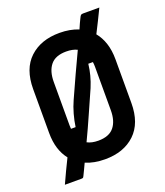

<svg xmlns="http://www.w3.org/2000/svg" viewBox="-153 -879 906 1057"><g transform="rotate(-20 300.0 -350.0)"><path d="M300 -720Q362 -720 411 -700Q418 -717 424.5 -731Q431 -745 437 -757Q443 -770 447 -773Q451 -776 461 -776H555Q538 -742 522 -708.5Q506 -675 489 -643Q514 -613 527.5 -571.5Q541 -530 541 -478V-222Q541 -104 475.5 -42Q410 20 300 20Q236 20 187 -1Q179 17 171 33Q163 49 156 64Q152 73 149 74.5Q146 76 139 76H43Q56 47 75 7Q94 -33 108 -61Q84 -91 71.5 -131Q59 -171 59 -222V-478Q59 -597 125 -658.5Q191 -720 300 -720ZM179 -223Q179 -212 180 -202H207Q212 -238 222.5 -275.5Q233 -313 248 -346Q277 -410 307 -476Q337 -542 364 -598Q338 -611 300 -611Q237 -611 208 -575.5Q179 -540 179 -477ZM358 -376Q328 -309 297.5 -239.5Q267 -170 235 -103Q261 -89 300 -89Q363 -89 392 -124.5Q421 -160 421 -223V-477Q421 -492 419 -506H392Q385 -441 358 -376Z"/></g></svg>

Font: Recursive Mn Lnr St SmB
Style: Regular
Weight: 600
Monospace: yes
Version: Version 1.079;hotconv 1.0.112;makeotfexe 2.5.65598; ttfautoh